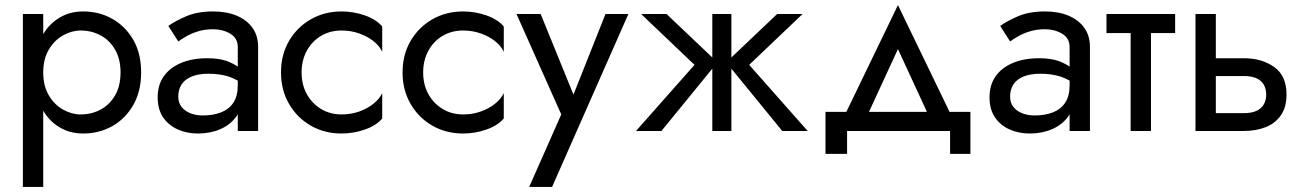

<svg xmlns="http://www.w3.org/2000/svg" viewBox="-20 -515 5129 755"><path d="M70 220V-460H150V-381Q172 -418 207 -441Q250 -470 307 -470Q370 -470 421.5 -441Q473 -412 504 -358.5Q535 -305 535 -230Q535 -156 504 -102Q473 -48 421.5 -19Q370 10 307 10Q250 10 207 -19Q172 -42 150 -80V220ZM454 -230Q454 -283 432.5 -320Q411 -357 375.5 -376Q340 -395 297 -395Q262 -395 228 -376Q194 -357 172 -320Q150 -283 150 -230Q150 -177 172 -140Q194 -103 228 -84Q262 -65 297 -65Q340 -65 375.5 -84Q411 -103 432.5 -140Q454 -177 454 -230Z M642 -413Q668 -432 712 -451Q756 -470 818 -470Q871 -470 910.5 -453.5Q950 -437 972.5 -406Q995 -375 995 -330V0H915V-66Q912 -60 908 -55Q884 -23 845 -6.5Q806 10 758 10Q715 10 679 -6Q643 -22 621.5 -53.5Q600 -85 600 -132Q600 -181 624 -215Q648 -249 692 -267.5Q736 -286 796 -286Q840 -286 872 -275Q898 -265 915 -253V-330Q915 -365 885.5 -382.5Q856 -400 818 -400Q785 -400 758 -391.5Q731 -383 711.5 -371.5Q692 -360 681 -352ZM681 -135Q681 -111 694 -94.5Q707 -78 729 -69.5Q751 -61 778 -61Q818 -61 849 -73Q880 -85 897.5 -111Q915 -137 915 -180V-198Q897 -208 879 -214Q844 -225 800 -225Q760 -225 733.5 -214Q707 -203 694 -183Q681 -163 681 -135Z M1166 -230Q1166 -182 1186.5 -145Q1207 -108 1242.5 -86.5Q1278 -65 1323 -65Q1360 -65 1392.5 -76.5Q1425 -88 1449 -107.5Q1473 -127 1483 -149V-49Q1459 -21 1414.5 -5.5Q1370 10 1323 10Q1256 10 1202 -21Q1148 -52 1116.5 -106.5Q1085 -161 1085 -230Q1085 -300 1116.5 -354Q1148 -408 1202 -439Q1256 -470 1323 -470Q1370 -470 1414.5 -454.5Q1459 -439 1483 -411V-311Q1473 -334 1449 -353Q1425 -372 1392.5 -383.5Q1360 -395 1323 -395Q1278 -395 1242.5 -374Q1207 -353 1186.5 -315.5Q1166 -278 1166 -230Z M1644 -230Q1644 -182 1664.5 -145Q1685 -108 1720.5 -86.5Q1756 -65 1801 -65Q1838 -65 1870.5 -76.5Q1903 -88 1927 -107.5Q1951 -127 1961 -149V-49Q1937 -21 1892.5 -5.5Q1848 10 1801 10Q1734 10 1680 -21Q1626 -52 1594.5 -106.5Q1563 -161 1563 -230Q1563 -300 1594.5 -354Q1626 -408 1680 -439Q1734 -470 1801 -470Q1848 -470 1892.5 -454.5Q1937 -439 1961 -411V-311Q1951 -334 1927 -353Q1903 -372 1870.5 -383.5Q1838 -395 1801 -395Q1756 -395 1720.5 -374Q1685 -353 1664.5 -315.5Q1644 -278 1644 -230Z M2151 220H2061L2187 -65L2011 -460H2106L2235 -143L2361 -460H2451Z M2781 -245 2581 0H2481L2711 -260L2501 -460H2601L2781 -289V-460H2856V-289L3036 -460H3136L2926 -260L3156 0H3056L2856 -245V0H2781Z M3397 -75H3625L3511 -322ZM3311 0V90H3226V-75H3308L3511 -495L3714 -75H3796V90H3716V0Z M3913 -413Q3939 -432 3983 -451Q4027 -470 4089 -470Q4142 -470 4181.5 -453.5Q4221 -437 4243.5 -406Q4266 -375 4266 -330V0H4186V-66Q4183 -60 4179 -55Q4155 -23 4116 -6.5Q4077 10 4029 10Q3986 10 3950 -6Q3914 -22 3892.5 -53.5Q3871 -85 3871 -132Q3871 -181 3895 -215Q3919 -249 3963 -267.5Q4007 -286 4067 -286Q4111 -286 4143 -275Q4169 -265 4186 -253V-330Q4186 -365 4156.5 -382.5Q4127 -400 4089 -400Q4056 -400 4029 -391.5Q4002 -383 3982.5 -371.5Q3963 -360 3952 -352ZM3952 -135Q3952 -111 3965 -94.5Q3978 -78 4000 -69.5Q4022 -61 4049 -61Q4089 -61 4120 -73Q4151 -85 4168.5 -111Q4186 -137 4186 -180V-198Q4168 -208 4150 -214Q4115 -225 4071 -225Q4031 -225 4004.5 -214Q3978 -203 3965 -183Q3952 -163 3952 -135Z M4506 -385V0H4426V-385H4331V-460H4601V-385Z M4761 -460V-286H4871Q4942 -286 4990.5 -251.5Q5039 -217 5039 -143Q5039 -94 5017 -62Q4995 -30 4957 -15Q4919 0 4871 0H4681V-460ZM4761 -70H4871Q4900 -70 4919.5 -78.5Q4939 -87 4949 -103.5Q4959 -120 4959 -143Q4959 -178 4937 -197Q4915 -216 4871 -216H4761Z"/></svg>

Font: Jost
Style: Regular
Weight: 400
Version: Version 3.710